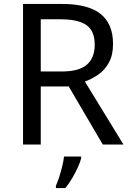

<svg xmlns="http://www.w3.org/2000/svg" viewBox="-20 -734 662 975"><path d="M294 -714Q427 -714 490.5 -663.5Q554 -613 554 -511Q554 -454 533 -416Q512 -378 479.5 -355.5Q447 -333 411 -320L607 0H502L329 -295H187V0H97V-714ZM289 -636H187V-371H294Q381 -371 421 -405.5Q461 -440 461 -507Q461 -577 419 -606.5Q377 -636 289 -636ZM392 70Q388 88 375.5 115.5Q363 143 346.5 171Q330 199 312 221H264V209Q272 192 280.5 165.5Q289 139 296 110.5Q303 82 305 61H392Z"/></svg>

Font: Noto Sans Old North Arabian
Style: Regular
Weight: 400
Designer: Monotype Design Team
Foundry: Monotype Imaging Inc.
Version: Version 2.001; ttfautohint (v1.8.4.7-5d5b)